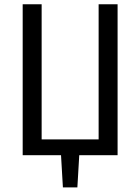

<svg xmlns="http://www.w3.org/2000/svg" viewBox="-20 -708 640 876"><path d="M256 -41.5H344L333 147H267ZM83.5 0V-688.5H170V-72H430V-688.5H516.5V0Z"/></svg>

Font: Fast_Mono
Style: Regular
Weight: 400
Monospace: yes
Designer: Carrois Corporate, Edenspiekermann AG, Nikita Prokopov
Foundry: Carrois Corporate, Edenspiekermann AG, Nikita Prokopov
Version: Version 5.002